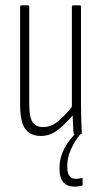

<svg xmlns="http://www.w3.org/2000/svg" viewBox="-20 -501 377 716"><path d="M133 6Q93 6 74 -20.5Q55 -47 55 -112V-476Q55 -481 59 -481H84Q89 -481 89 -476V-114Q89 -63 102 -45Q115 -27 141 -27Q172 -27 200.5 -52Q229 -77 256 -113L258 -79Q229 -43 198.5 -18.5Q168 6 133 6ZM259 0Q255 0 254 -5Q253 -28 251.5 -54.5Q250 -81 250 -95L248 -99V-476Q248 -481 253 -481H278Q282 -481 282 -476V-114Q282 -82 283 -55Q284 -28 285 -6Q286 0 281 0ZM258 195Q230 195 216 178.5Q202 162 202 130V123Q202 88 219.5 53.5Q237 19 271 -12L279 -5L280 -1Q259 24 245 55Q231 86 231 115V122Q231 144 239 155Q247 166 263 166Q268 166 273.5 165Q279 164 284 163Q288 161 288 166V187Q288 191 285 192Q279 193 272.5 194Q266 195 258 195Z"/></svg>

Font: Sofia Sans Extra Condensed ExtraLight
Style: Regular
Weight: 250
Designer: Botio Nikoltchev, Ani Petrova
Foundry: lettersoup
Version: Version 4.101